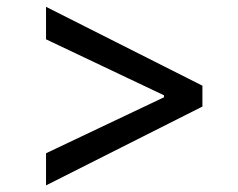

<svg xmlns="http://www.w3.org/2000/svg" viewBox="-20 -568 702 566"><path d="M576.7 -253.9V-315.4L115.7 -547.9V-452.1L463.4 -287.1V-281.2L115.7 -116.2V-21.5Z"/></svg>

Font: Raveo
Style: Regular
Weight: 400
Designer: Jakub Foglar, Rasmus Andersson (Inter)
Foundry: Jakubfoglar.com
Version: Version 1.100;Glyphs 3.2.3 (3260)